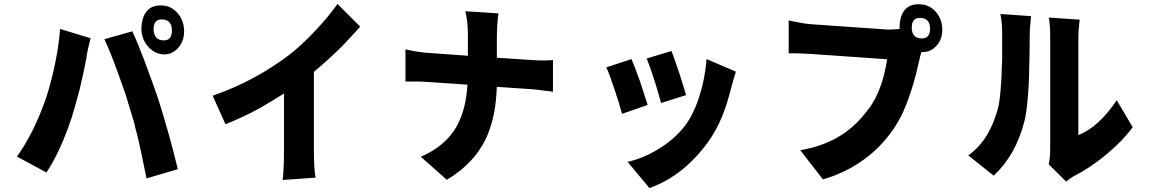

<svg xmlns="http://www.w3.org/2000/svg" viewBox="-20 -861 5836 975"><path d="M884 -617Q852 -582 807 -585Q761 -589 729 -628Q698 -666 698 -717L699 -733Q711 -840 807 -833Q852 -830 884 -792Q915 -753 915 -702Q915 -651 884 -617ZM760 -708Q764 -659 807 -656Q853 -653 853 -706Q853 -759 807 -762Q760 -766 760 -713ZM698 -728ZM724 45 722 35 695 -96 677 -175 666 -216Q664 -230 658 -249L637 -318Q620 -379 596 -443L583 -480Q542 -594 510 -662L652 -702Q679 -644 718 -541L726 -519Q741 -480 757 -434L783 -360L808 -279Q820 -240 836 -182L849 -135Q871 -52 883 -2ZM216 15 66 -66Q106 -121 144 -196Q178 -264 204 -336Q209 -348 214 -364L226 -402Q243 -460 255 -515L262 -550Q279 -632 285 -714L440 -667Q422 -598 417 -557Q407 -503 385 -409L382 -398Q361 -319 345 -267Q288 -94 216 15ZM698 -718V-719Z M1574 -96Q1574 -53 1576 -20Q1578 23 1583 41L1415 53Q1422 5 1422 -91V-386L1367 -352L1301 -313Q1256 -288 1215 -269Q1168 -247 1125 -230L1060 -375Q1175 -415 1275 -470Q1360 -516 1443 -578Q1508 -627 1581 -705Q1648 -776 1694 -841L1809 -726Q1786 -699 1766 -678L1713 -622Q1648 -558 1574 -496Z M2356 -685Q2356 -752 2343 -804L2511 -793Q2507 -767 2505 -727Q2503 -695 2503 -666V-568L2681 -556Q2712 -554 2744 -554L2769 -555L2788 -556V-395Q2767 -399 2741 -401Q2708 -406 2680 -408L2503 -420Q2500 -343 2488 -283Q2474 -214 2448 -158Q2388 -31 2249 52L2117 -65Q2241 -118 2299 -219Q2324 -265 2338 -321Q2350 -370 2354 -431L2149 -445Q2121 -447 2091 -447Q2071 -447 2039 -447V-610L2090 -600Q2121 -595 2146 -593L2356 -578Z M3337 -338Q3328 -372 3306 -445L3302 -456Q3281 -523 3264 -564L3390 -602Q3402 -571 3429 -491Q3452 -420 3464 -378ZM3278 94 3167 -39Q3244 -56 3322 -103Q3408 -155 3461 -226Q3504 -284 3533 -377Q3561 -466 3568 -561L3717 -497Q3701 -446 3693 -415Q3683 -376 3673 -343Q3661 -305 3648 -272Q3616 -195 3575 -139Q3451 32 3278 94ZM3139 -283Q3125 -334 3102 -403Q3075 -485 3059 -519L3187 -561Q3204 -521 3231 -445Q3253 -379 3269 -328Z M4367 -51Q4274 17 4159 50L4044 -98Q4169 -120 4257 -178Q4295 -203 4330 -237Q4359 -266 4388 -304Q4428 -355 4454 -430Q4474 -490 4485 -560L4099 -587Q4069 -589 4034 -590Q4007 -591 3985 -590V-757Q4013 -751 4041 -746Q4079 -739 4099 -738L4486 -711Q4507 -710 4549 -714Q4548 -717 4548 -720L4549 -742Q4561 -846 4656 -839Q4702 -836 4734 -799Q4765 -761 4765 -710Q4765 -659 4734 -627Q4704 -594 4659 -597L4653 -576L4640 -520Q4635 -498 4630 -479Q4617 -429 4603 -388Q4586 -336 4566 -292Q4543 -243 4516 -204Q4453 -113 4367 -51ZM4610 -716Q4613 -669 4656 -666Q4703 -663 4703 -715Q4703 -767 4656 -770Q4610 -773 4610 -721ZM4548 -737ZM4548 -727V-728Z M5026 31 4897 -72Q4953 -111 4993 -177Q5024 -229 5044 -297Q5055 -332 5061 -401Q5066 -456 5068 -536L5069 -556V-689Q5069 -749 5060 -790L5216 -779L5215 -770Q5214 -766 5214 -761Q5213 -754 5213 -748Q5209 -711 5209 -681Q5209 -599 5206 -500V-477Q5203 -401 5198 -351Q5192 -286 5183 -249Q5140 -75 5026 31ZM5411 48 5394 61 5306 -26Q5313 -63 5313 -106V-681Q5313 -712 5310 -745L5306 -772L5463 -761L5462 -755Q5461 -751 5461 -746Q5460 -741 5460 -735Q5456 -702 5456 -671V-175Q5559 -215 5651 -352L5732 -215Q5679 -143 5594 -73Q5513 -7 5436 32Q5422 39 5411 48Z"/></svg>

Font: Xiangcui Wave Sans Xiangcui Wave Sans
Style: Regular
Weight: 800
Width: 3
Version: Version 0.920;March 28, 2024;FontCreator 14.0.0.2814 64-bit